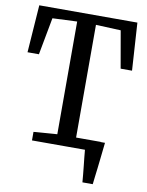

<svg xmlns="http://www.w3.org/2000/svg" viewBox="-99 -813 814 1062"><g transform="rotate(10 308.5 -281.5)"><path d="M333.5 -58H499.5V-30H333.5ZM439 180Q437.5 159.5 435.2 136.5Q433 113.5 430.5 89.5Q428 65.5 425.5 42.8Q423 20 421.5 0L374.5 -57H524Q522 -37 519.2 -13.2Q516.5 10.5 513.8 36.2Q511 62 508 87.5Q505 113 502 136.8Q499 160.5 497 180ZM256 -58V-691L118 -685L79 -476H15L34 -743H585L602 -476H538L501.5 -685L361.5 -691V-58L495.5 -48V0H124V-48Z"/></g></svg>

Font: Merriweather 24pt SemiCondensed
Style: Regular
Weight: 400
Width: 4
Designer: Eben Sorkin
Foundry: Eben Sorkin
Version: Version 2.100